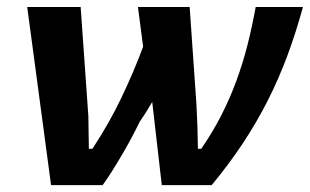

<svg xmlns="http://www.w3.org/2000/svg" viewBox="-20 -538 902 558"><path d="M422.4 -241.7Q414.1 -227.5 404.8 -212.6Q395.5 -197.8 385.7 -183.6Q374 -159.2 360.8 -134.8Q347.7 -110.4 333.7 -86.7Q319.8 -63 305.9 -41Q292 -19 278.3 0H128.4L59.1 -517.6H214.4L236.8 -200.2Q237.3 -176.3 237.5 -152.6Q237.8 -128.9 238.3 -105.5H248.5Q296.9 -178.7 333.3 -254.9Q369.6 -331.1 396 -402.3L380.9 -517.6H531.2L550.8 -235.8L553.7 -173.8Q554.2 -156.7 554.4 -139.6Q554.7 -122.6 555.2 -105.5H564.9Q598.1 -153.8 623.3 -203.1Q648.4 -252.4 667.2 -303.7Q686 -355 699.5 -408.2Q712.9 -461.4 723.1 -517.6H860.4Q840.3 -443.8 815.2 -376.2Q790 -308.6 757.8 -245.1Q725.6 -181.6 685.3 -120.8Q645 -60.1 595.2 0H450.2Z"/></svg>

Font: Proza Libre
Style: SemiBold Italic
Weight: 600
Designer: Jasper de Waard
Foundry: Jasper de Waard
Version: Version 1.000; ttfautohint (v1.4.1.8-43bc)